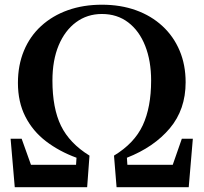

<svg xmlns="http://www.w3.org/2000/svg" viewBox="-20 -779 847 799"><path d="M41.4 0 24.1 -201.7H70.1L118.5 -66.3L82.2 -93.1H310.8L294.7 -65.6L298.4 -122.6Q226.6 -148.9 171.6 -190.9Q116.5 -233 85.6 -293.6Q54.6 -354.2 54.6 -434.2Q54.6 -507.8 79.6 -567.9Q104.5 -628.1 151.4 -670.9Q198.2 -713.7 262.4 -736.6Q326.6 -759.4 404 -759.4Q482 -759.4 545.8 -736.4Q609.6 -713.4 656.1 -670.4Q702.6 -627.4 727.5 -568.2Q752.5 -509 752.5 -436.7Q752.5 -323.2 686.6 -245Q620.8 -166.8 508.1 -122.6L511.9 -65.8L496.8 -93.1H723.1L689.1 -65.3L736.7 -201.7H782.5L765.4 0H465.1L454.4 -131.4Q539.3 -182.8 574.1 -257.7Q608.9 -332.6 608.9 -443.7Q608.9 -525.7 584.2 -588.2Q559.5 -650.8 513.5 -685.8Q467.6 -720.8 404 -720.8Q343.1 -720.8 296.6 -686.5Q250.1 -652.2 224.1 -590.2Q198.2 -528.1 198.2 -443.7Q198.2 -328.8 233.7 -255.8Q269.3 -182.8 352.4 -131.4L342.7 0Z"/></svg>

Font: Noto Serif SC ExtraLight
Style: Regular
Weight: 200
Designer: Ryoko NISHIZUKA 西塚涼子 (kana & ideographs); Frank Grießhammer (Latin, Greek & Cyrillic); Wenlong ZHANG 张文龙 (bopomofo); San
Foundry: Adobe
Version: Version 2.002-H1;hotconv 1.1.0;makeotfexe 2.6.0